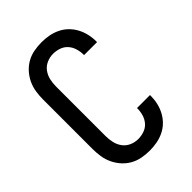

<svg xmlns="http://www.w3.org/2000/svg" viewBox="-221 -838 941 941"><g transform="rotate(-45 250.0 -367.5)"><path d="M247 8Q220 8 193.5 3Q167 -2 144 -15Q121 -28 103 -48Q85 -68 73.5 -92.5Q62 -117 58 -143.5Q54 -170 54 -196V-539Q54 -565 58 -591.5Q62 -618 73.5 -642.5Q85 -667 103 -687Q121 -707 144 -720Q167 -733 193.5 -738Q220 -743 247 -743Q272 -743 297 -738.5Q322 -734 345 -723Q368 -712 386 -694.5Q404 -677 416 -655Q428 -633 434 -608Q440 -583 440 -558V-551H350V-555Q350 -576 343.5 -597Q337 -618 323 -633.5Q309 -649 288.5 -656Q268 -663 247 -663Q224 -663 202.5 -653.5Q181 -644 167.5 -625.5Q154 -607 149 -584.5Q144 -562 144 -539V-196Q144 -173 149 -150.5Q154 -128 167.5 -109.5Q181 -91 202.5 -81.5Q224 -72 247 -72Q268 -72 288.5 -79Q309 -86 323 -101.5Q337 -117 343.5 -138Q350 -159 350 -180V-184H440V-177Q440 -152 434 -127Q428 -102 416 -80Q404 -58 386 -40.5Q368 -23 345 -12Q322 -1 297 3.5Q272 8 247 8Z"/></g></svg>

Font: Iosevka Medium
Style: Regular
Weight: 500
Monospace: yes
Designer: Belleve Invis
Foundry: Belleve Invis
Version: Version 32.5.0; ttfautohint (v1.8.4)